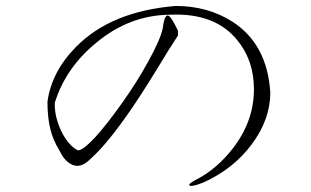

<svg xmlns="http://www.w3.org/2000/svg" viewBox="-20 -683 1040 642"><path d="M575.2 -564.5V-580.1L572.3 -585.9Q554.7 -622.1 545.9 -628.9Q530.3 -640.6 524.4 -588.9Q515.6 -548.8 474.6 -475.6Q438.5 -409.2 387.7 -337.9Q337.9 -267.6 297.9 -223.6Q253.9 -176.8 239.3 -180.7Q208 -197.3 184.6 -245.1Q162.1 -293 163.1 -338.9Q199.2 -456.1 301.8 -540Q413.1 -632.8 548.8 -633.8Q698.2 -640.6 772.5 -549.8Q829.1 -481.4 829.1 -384.8Q829.1 -276.4 756.8 -184.6Q707 -121.1 644.5 -86.9Q605.5 -67.4 614.3 -62.5Q622.1 -57.6 661.1 -73.2Q761.7 -119.1 822.3 -201.2Q883.8 -284.2 883.8 -373Q874 -536.1 755.9 -611.3Q673.8 -663.1 567.4 -663.1Q351.6 -645.5 234.4 -526.4Q152.3 -443.4 138.7 -342.8Q138.7 -290 148.4 -251Q157.2 -214.8 178.7 -179.7Q193.4 -148.4 214.8 -135.7Q247.1 -115.2 283.2 -152.3Q339.8 -202.1 423.8 -325.2Q470.7 -394.5 542 -512.7Z"/></svg>

Font: BatangChe
Style: Regular
Weight: 400
Monospace: yes
Version: Version 2.21